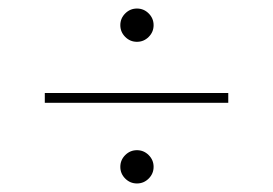

<svg xmlns="http://www.w3.org/2000/svg" viewBox="-20 -575 640 450"><path d="M301 -477Q285 -477 273.5 -488.5Q262 -500 262 -516Q262 -532 273.5 -543.5Q285 -555 301 -555Q317 -555 328.5 -543.5Q340 -532 340 -516Q340 -500 328.5 -488.5Q317 -477 301 -477ZM301 -145Q285 -145 273.5 -156.5Q262 -168 262 -184Q262 -200 273.5 -211.5Q285 -223 301 -223Q317 -223 328.5 -211.5Q340 -200 340 -184Q340 -168 328.5 -156.5Q317 -145 301 -145ZM85 -334V-357H515V-334Z"/></svg>

Font: MuseoModerno SemiBold Thin
Style: Regular
Weight: 250
Version: Version 1.001